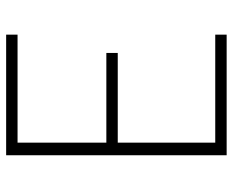

<svg xmlns="http://www.w3.org/2000/svg" viewBox="-88 -688 775 640"><g transform="rotate(-90 300.0 -367.5)"><path d="M103 0V-735H505V-697H145V-401H444V-363H145V-38H505V0Z"/></g></svg>

Font: Iosevka Extralight Extended
Style: Regular
Weight: 200
Width: 7
Monospace: yes
Designer: Belleve Invis
Foundry: Belleve Invis
Version: Version 32.5.0; ttfautohint (v1.8.4)